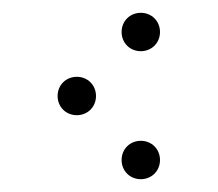

<svg xmlns="http://www.w3.org/2000/svg" viewBox="-20 -400 340 300"><path d="M200 -320C217 -320 230 -333 230 -350C230 -367 217 -380 200 -380C183 -380 170 -367 170 -350C170 -333 183 -320 200 -320ZM100 -220C117 -220 130 -233 130 -250C130 -267 117 -280 100 -280C83 -280 70 -267 70 -250C70 -233 83 -220 100 -220ZM200 -120C217 -120 230 -133 230 -150C230 -167 217 -180 200 -180C183 -180 170 -167 170 -150C170 -133 183 -120 200 -120Z"/></svg>

Font: TINY 5x3 60
Style: Regular
Weight: 150
Designer: Jack Halten Fahnestock
Foundry: Velvetyne Type Foundry
Version: Version 1.002;hotconv 1.0.109;makeotfexe 2.5.65596